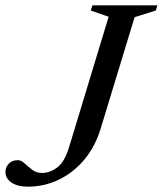

<svg xmlns="http://www.w3.org/2000/svg" viewBox="-66 -690 610 721"><path d="M312 -207Q291.5 -139.5 250.8 -90.8Q210 -42 155.2 -15.5Q100.5 11 38.5 11Q0.5 11 -22.5 -4.2Q-45.5 -19.5 -45.5 -44.5Q-45.5 -62 -33.2 -75.2Q-21 -88.5 1.5 -88.5Q13.5 -88.5 26.5 -76.5Q39.5 -64.5 55 -52.5Q70.5 -40.5 91 -40.5Q121.5 -40.5 149 -61.2Q176.5 -82 193 -136L342 -627L275 -650.5L281 -670H525L519 -650.5L439.5 -625.5Z"/></svg>

Font: Newsreader Text Medium
Style: Italic
Weight: 500
Italic angle: -17°
Designer: Hugues Gentile
Foundry: Production Type
Version: Version 1.001